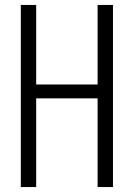

<svg xmlns="http://www.w3.org/2000/svg" viewBox="-20 -755 540 775"><path d="M64 0V-735H126V-414H374V-735H436V0H374V-358H126V0Z"/></svg>

Font: Iosevka SS01 Light
Style: Regular
Weight: 300
Monospace: yes
Designer: Belleve Invis
Foundry: Belleve Invis
Version: 2.3.3; ttfautohint (v1.8.3)